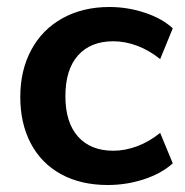

<svg xmlns="http://www.w3.org/2000/svg" viewBox="-20 -521 528 549"><path d="M38 -244Q38 -320 69.5 -378.5Q101 -437 159 -469Q217 -501 293 -501Q345 -501 394.5 -484.5Q444 -468 474 -440L438 -352Q407 -377 372.5 -390Q338 -403 304 -403Q239 -403 203 -362.5Q167 -322 167 -246Q167 -171 203 -130.5Q239 -90 304 -90Q338 -90 372.5 -103Q407 -116 438 -141L474 -54Q442 -25 392 -8.5Q342 8 288 8Q211 8 154.5 -23Q98 -54 68 -111Q38 -168 38 -244Z"/></svg>

Font: wassup Sans
Style: Bold
Weight: 700
Version: Version 2.001